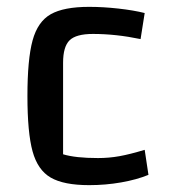

<svg xmlns="http://www.w3.org/2000/svg" viewBox="-20 -530 493 560"><path d="M60 -250Q60 -357 75 -412Q90 -467 128 -488.5Q166 -510 240 -510Q281 -510 325.5 -505Q370 -500 402 -492L390 -416Q318 -431 251 -431Q202 -431 183 -412.5Q164 -394 164 -347V-80Q200 -69 266 -69Q298 -69 328.5 -74.5Q359 -80 402 -93L413 -20Q379 -6 333.5 2Q288 10 240 10Q166 10 128 -12Q90 -34 75 -88.5Q60 -143 60 -250Z"/></svg>

Font: Changa
Style: Regular
Weight: 400
Designer: Eduardo Rodriguez Tunni
Foundry: Eduardo Rodriguez Tunni
Version: Version 2.002; ttfautohint (v1.5.10-5e6f)